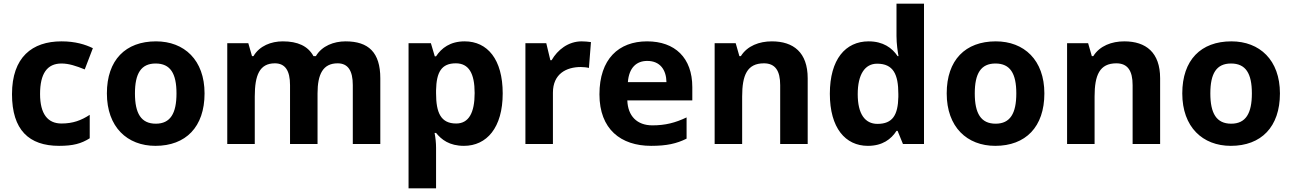

<svg xmlns="http://www.w3.org/2000/svg" viewBox="-20 -846 6998 1040"><path d="M300 -56C376 -56 420 -68 466 -97V-224C420 -194 375 -177 313 -177C239 -177 197 -228 197 -337C197 -447 235 -502 313 -502C353 -502 392 -489 439 -470L483 -585C442 -605 388 -622 313 -622C154 -622 45 -536 45 -336C45 -142 137 -56 300 -56Z M1088 -340C1088 -521 978 -622 825 -622C660 -622 559 -521 559 -340C559 -158 669 -56 822 -56C986 -56 1088 -158 1088 -340ZM711 -340C711 -448 744 -502 823 -502C903 -502 936 -448 936 -340C936 -232 903 -176 824 -176C744 -176 711 -232 711 -340Z M1852 -622C1789 -622 1724 -598 1691 -542H1678C1648 -597 1592 -622 1512 -622C1449 -622 1386 -598 1353 -542H1345L1325 -612H1211V-66H1360V-323C1360 -439 1386 -503 1469 -503C1525 -503 1551 -463 1551 -385V-66H1700V-340C1700 -445 1730 -503 1809 -503C1865 -503 1891 -463 1891 -385V-66H2040V-422C2040 -562 1976 -622 1852 -622Z M2497 -622C2418 -622 2371 -585 2342 -541H2335L2314 -612H2193V174H2342V-46C2342 -72 2339 -100 2334 -126H2342C2371 -90 2414 -56 2493 -56C2616 -56 2703 -154 2703 -340C2703 -525 2620 -622 2497 -622ZM2449 -503C2519 -503 2551 -449 2551 -342C2551 -235 2519 -177 2451 -177C2368 -177 2342 -235 2342 -341V-357C2344 -455 2371 -503 2449 -503Z M3131 -622C3058 -622 3000 -576 2968 -520H2961L2939 -612H2826V-66H2975V-344C2975 -447 3049 -483 3126 -483C3139 -483 3160 -481 3170 -478L3181 -618C3169 -620 3146 -622 3131 -622Z M3485 -622C3331 -622 3227 -526 3227 -335C3227 -146 3343 -56 3507 -56C3591 -56 3645 -68 3699 -95V-210C3638 -181 3584 -167 3514 -167C3430 -167 3381 -218 3378 -302H3730V-374C3730 -533 3636 -622 3485 -622ZM3486 -516C3556 -516 3589 -467 3590 -401H3381C3387 -480 3428 -516 3486 -516Z M4161 -622C4093 -622 4028 -598 3993 -542H3985L3965 -612H3851V-66H4000V-323C4000 -439 4027 -503 4118 -503C4179 -503 4206 -463 4206 -385V-66H4355V-422C4355 -562 4278 -622 4161 -622Z M4681 -56C4760 -56 4807 -92 4836 -137H4842L4871 -66H4985V-826H4836V-651C4836 -608 4843 -563 4847 -542H4842C4812 -587 4763 -622 4685 -622C4560 -622 4475 -525 4475 -338C4475 -153 4559 -56 4681 -56ZM4733 -175C4665 -175 4626 -229 4626 -336C4626 -443 4665 -501 4731 -501C4819 -501 4846 -443 4846 -337V-321C4844 -223 4815 -175 4733 -175Z M5637 -340C5637 -521 5527 -622 5374 -622C5209 -622 5108 -521 5108 -340C5108 -158 5218 -56 5371 -56C5535 -56 5637 -158 5637 -340ZM5260 -340C5260 -448 5293 -502 5372 -502C5452 -502 5485 -448 5485 -340C5485 -232 5452 -176 5373 -176C5293 -176 5260 -232 5260 -340Z M6070 -622C6002 -622 5937 -598 5902 -542H5894L5874 -612H5760V-66H5909V-323C5909 -439 5936 -503 6027 -503C6088 -503 6115 -463 6115 -385V-66H6264V-422C6264 -562 6187 -622 6070 -622Z M6913 -340C6913 -521 6803 -622 6650 -622C6485 -622 6384 -521 6384 -340C6384 -158 6494 -56 6647 -56C6811 -56 6913 -158 6913 -340ZM6536 -340C6536 -448 6569 -502 6648 -502C6728 -502 6761 -448 6761 -340C6761 -232 6728 -176 6649 -176C6569 -176 6536 -232 6536 -340Z"/></svg>

Font: Noto Sans Malayalam UI
Style: Bold
Weight: 700
Designer: Jelle Bosma - Monotype Design Team
Foundry: Monotype Imaging Inc.
Version: Version 2.104